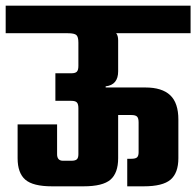

<svg xmlns="http://www.w3.org/2000/svg" viewBox="-40 -656 691 676"><path d="M631 -636V-539H369Q376 -531 376 -514V-405Q376 -357 332 -352V-348H472Q530 -348 559 -321Q588 -294 588 -235V-99Q588 -47 560.5 -23.5Q533 0 466 0H408V-97H423Q437 -97 442.5 -102Q448 -107 448 -120V-225Q448 -240 442.5 -245.5Q437 -251 423 -251H376V-99Q376 -47 349 -23.5Q322 0 254 0H143Q76 0 49 -23.5Q22 -47 22 -99V-218H161V-113Q161 -90 182 -90H211Q225 -90 230.5 -95Q236 -100 236 -113V-275Q236 -290 230.5 -295.5Q225 -301 211 -301H155V-398H211Q225 -398 230.5 -403.5Q236 -409 236 -424V-506Q236 -526 229 -532.5Q222 -539 199 -539H-20V-636Z"/></svg>

Font: Teko SemiBold
Style: Regular
Weight: 600
Designer: Manushi Parikh, Jonny Pinhorn
Foundry: Indian Type Foundry
Version: Version 1.106;PS 1.0;hotconv 1.0.78;makeotf.lib2.5.61930; tt